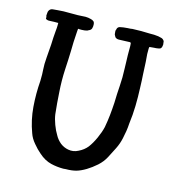

<svg xmlns="http://www.w3.org/2000/svg" viewBox="-106 -806 816 894"><g transform="rotate(15 301.5 -359.5)"><path d="M430.7 -361.3Q431.6 -405.3 434.6 -444.3Q437.5 -483.4 435.5 -527.3Q435.5 -543 434.6 -559.6Q433.6 -576.2 433.6 -591.8Q433.6 -600.6 433.6 -608.4Q433.6 -617.2 433.6 -624Q433.6 -629.9 433.6 -635.7Q433.6 -641.6 432.6 -648.4Q432.6 -649.4 430.7 -651.4Q429.7 -652.3 426.8 -652.3Q420.9 -652.3 403.3 -651.4Q386.7 -650.4 374 -650.4Q366.2 -650.4 361.3 -653.3Q355.5 -656.2 352.5 -664.1Q349.6 -668 349.6 -672.9Q348.6 -678.7 348.6 -684.6Q348.6 -688.5 350.6 -692.4Q351.6 -696.3 352.5 -699.2Q357.4 -707 365.2 -708Q374 -709 380.9 -710.9Q390.6 -711.9 402.3 -712.9Q413.1 -712.9 422.9 -714.8Q444.3 -715.8 464.8 -715.8Q486.3 -715.8 507.8 -714.8Q517.6 -714.8 527.3 -714.8Q537.1 -713.9 547.9 -712.9Q555.7 -710.9 564.5 -709Q573.2 -706.1 578.1 -697.3Q579.1 -693.4 579.1 -689.5Q580.1 -684.6 580.1 -680.7Q580.1 -677.7 579.1 -674.8Q579.1 -671.9 578.1 -668.9Q576.2 -666 575.2 -664.1Q573.2 -661.1 570.3 -660.2Q568.4 -660.2 567.4 -659.2Q565.4 -658.2 562.5 -658.2Q552.7 -656.2 543 -656.2Q532.2 -655.3 521.5 -654.3Q518.6 -654.3 519.5 -620.1Q521.5 -586.9 522.5 -582Q524.4 -546.9 525.4 -521.5Q527.3 -496.1 528.3 -459Q530.3 -415 529.3 -372.1Q528.3 -328.1 522.5 -285.2Q521.5 -266.6 518.6 -248Q515.6 -230.5 511.7 -211.9Q505.9 -184.6 493.2 -159.2Q480.5 -133.8 467.8 -109.4Q455.1 -85 432.6 -64.5Q409.2 -43.9 386.7 -30.3Q362.3 -15.6 341.8 -9.8Q320.3 -3.9 292 -3.9Q286.1 -2.9 280.3 -2.9Q249 -2.9 220.7 -9.8Q188.5 -17.6 160.2 -43Q141.6 -58.6 124 -80.1Q105.5 -101.6 97.7 -125Q76.2 -182.6 71.3 -245.1Q66.4 -307.6 71.3 -370.1Q72.3 -404.3 70.3 -425.8Q68.4 -448.2 71.3 -482.4Q74.2 -514.6 76.2 -546.9Q77.1 -580.1 80.1 -612.3Q82 -629.9 82 -640.6Q82 -652.3 82 -652.3Q76.2 -652.3 72.3 -652.3Q67.4 -652.3 61.5 -652.3Q52.7 -652.3 41 -651.4Q29.3 -650.4 21.5 -656.2Q21.5 -657.2 21.5 -662.1Q21.5 -667 19.5 -670.9Q19.5 -676.8 20.5 -683.6Q20.5 -690.4 23.4 -695.3Q29.3 -706.1 41 -707Q53.7 -708 63.5 -709Q77.1 -710 91.8 -710.9Q105.5 -710.9 120.1 -710.9Q129.9 -710.9 139.6 -710.9Q150.4 -710.9 160.2 -710.9Q169.9 -710.9 179.7 -711.9Q189.5 -712.9 197.3 -712.9Q205.1 -712.9 210.9 -711.9Q216.8 -710 224.6 -709Q228.5 -708 232.4 -706.1Q236.3 -704.1 239.3 -701.2Q240.2 -698.2 242.2 -695.3Q243.2 -692.4 243.2 -688.5Q244.1 -678.7 241.2 -668.9Q238.3 -660.2 227.5 -656.2Q223.6 -653.3 218.8 -652.3Q212.9 -651.4 209 -650.4Q208 -650.4 193.4 -649.4Q178.7 -649.4 178.7 -650.4Q178.7 -650.4 177.7 -645.5Q176.8 -640.6 176.8 -633.8Q172.9 -581.1 172.9 -542Q171.9 -502.9 168.9 -452.1Q166 -397.5 169.9 -343.8Q172.9 -291 178.7 -238.3Q181.6 -216.8 191.4 -190.4Q201.2 -164.1 212.9 -145.5Q222.7 -127 240.2 -112.3Q257.8 -98.6 279.3 -94.7Q304.7 -89.8 328.1 -102.5Q352.5 -114.3 368.2 -133.8Q383.8 -154.3 397.5 -184.6Q411.1 -214.8 417 -240.2Q422.9 -272.5 425.8 -300.8Q428.7 -328.1 430.7 -361.3Z"/></g></svg>

Font: Little Wizzy
Style: Regular
Weight: 400
Version: Version 1.0